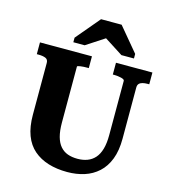

<svg xmlns="http://www.w3.org/2000/svg" viewBox="-136 -1055 1055 1181"><g transform="rotate(15 392.0 -464.0)"><path d="M292 -269Q292 -216 302 -179.5Q312 -143 331.5 -120.5Q351 -98 378.5 -88Q406 -78 442 -78Q476 -78 504 -88.5Q532 -99 552 -121.5Q572 -144 582.5 -180.5Q593 -217 593 -269V-615Q593 -620 587.5 -623.5Q582 -627 572 -629.5Q562 -632 550.5 -633.5Q539 -635 528 -635H518V-710H750V-635H740Q722 -635 708 -631.5Q694 -628 686 -619.5Q678 -611 678 -595V-269Q678 -193 657 -138.5Q636 -84 598 -49.5Q560 -15 510 1Q460 17 401 17Q335 17 281 0.5Q227 -16 187.5 -50Q148 -84 127.5 -138.5Q107 -193 107 -269V-599Q107 -621 89.5 -628Q72 -635 45 -635H34V-710H365V-635H355Q345 -635 333.5 -634.5Q322 -634 313 -632.5Q304 -631 298 -629.5Q292 -628 292 -625ZM491 -945H360L232 -793V-764H304L462 -867L379 -866L538 -764H618V-793Z"/></g></svg>

Font: Roboto Serif
Style: Bold
Weight: 700
Designer: Greg Gazdowicz
Foundry: Commercial Type
Version: Version 1.008